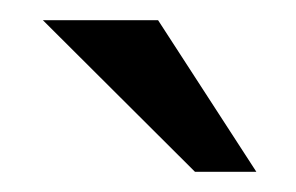

<svg xmlns="http://www.w3.org/2000/svg" viewBox="-20 -760 290 188"><path d="M134.8 -740.2 231 -591.8H170.9L22 -740.2Z"/></svg>

Font: Miedinger*
Style: Book
Weight: 400
Version: Version 001.000